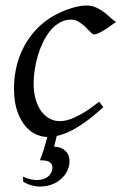

<svg xmlns="http://www.w3.org/2000/svg" viewBox="-20 -477 442 697"><path d="M151.4 19.5Q150.9 20 149.9 20Q133.3 20 112.8 11.7Q92.3 3.4 74 -17.1Q55.7 -37.6 43.2 -71.8Q30.8 -106 30.8 -157.2Q30.8 -189.9 37.6 -224.9Q44.4 -259.8 59.8 -293.2Q75.2 -326.7 99.9 -356.9Q124.5 -387.2 160.6 -411.1Q174.3 -419.9 190.9 -428.2Q207.5 -436.5 225.3 -442.9Q243.2 -449.2 260.5 -453.1Q277.8 -457 293 -457Q314.5 -457 331.3 -448.7Q348.1 -440.4 361.3 -429.9Q374.5 -419.4 384.5 -409.9Q394.5 -400.4 401.9 -397.9Q391.6 -390.6 380.1 -382.3Q368.7 -374 357.9 -367.4Q347.2 -360.8 337.6 -356.4Q328.1 -352.1 321.8 -352.1Q316.4 -352.1 308.6 -360.4Q300.8 -368.7 290.3 -378.9Q279.8 -389.2 266.6 -397.5Q253.4 -405.8 237.8 -405.8Q215.8 -405.8 197 -395Q178.2 -384.3 163.1 -366.2Q147.9 -348.1 136.5 -324.5Q125 -300.8 117.4 -275.1Q109.9 -249.5 106 -223.6Q102.1 -197.8 102.1 -174.8Q102.1 -143.1 109.1 -117.7Q116.2 -92.3 128.9 -74.5Q141.6 -56.6 159.2 -46.9Q176.8 -37.1 197.8 -37.1Q206.5 -37.1 220.2 -40Q233.9 -43 251.7 -51Q269.5 -59.1 291.5 -72.8Q313.5 -86.4 339.8 -107.9Q343.8 -102.5 348.1 -97.2Q352.5 -91.8 355 -87.9Q316.9 -53.2 286.6 -32Q256.3 -10.7 231.7 0.7Q207 12.2 187.5 16.1H186Q184.1 24.4 182.6 30.8Q179.7 43 176.3 55.2Q201.2 56.2 216.8 70.1Q232.4 84 232.4 107.9Q232.4 133.8 217.3 155.3Q202.1 176.8 178.2 188.5Q154.3 200.2 125 200.2H124Q93.8 200.2 64.5 183.1L63.5 164.1Q88.9 175.8 108.9 176.5Q128.9 177.2 142.6 171.1Q156.2 165 163.3 153.8Q170.4 142.6 170.4 130.9Q170.4 118.2 159.2 111.1Q147.9 104 125 105Q131.8 86.9 136.5 73Q141.1 59.1 144.5 46.9Q147.9 34.7 150.9 22.9Q150.9 21.5 151.4 19.5Z"/></svg>

Font: Akkhara
Style: Italic
Weight: 400
Italic angle: -7°
Designer: J. Victor Gaultney
Version: Version 1.00 June 13, 2006, initial release